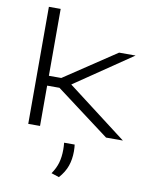

<svg xmlns="http://www.w3.org/2000/svg" viewBox="-98 -732 845 1067"><g transform="rotate(10 324.0 -199.0)"><path d="M529 0 226 -227.5H143V-283H226.5L518.5 -477.5H611.5L275 -248.5V-266.5L624 0ZM90 0V-660.5H156.5V0ZM364 68.5Q365 76.5 365.8 86.2Q366.5 96 366.5 107Q366.5 151.5 353.5 189Q340.5 226.5 309 262L265 247.5Q287.5 215 297 182Q306.5 149 306.5 107.5Q306.5 97 306 87.5Q305.5 78 304.5 68.5Z"/></g></svg>

Font: Anek Latin Expanded Light
Style: Regular
Weight: 300
Width: 7
Designer: Yesha Goshar
Foundry: Ek Type
Version: Version 1.003